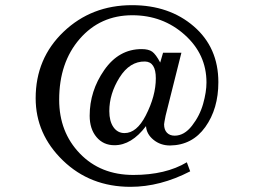

<svg xmlns="http://www.w3.org/2000/svg" viewBox="-20 -705 979 743"><path d="M703 -77 716 -42Q600 18 485 18Q329 18 223.5 -84Q118 -186 118 -325Q118 -479 226 -582Q334 -685 491 -685Q635 -685 730 -603Q825 -521 825 -387Q825 -284 774.5 -213.5Q724 -143 638 -142Q601 -142 574 -164Q547 -186 545 -217Q489 -143 423 -143Q380 -143 353.5 -174.5Q327 -206 327 -257Q327 -353 383.5 -434Q440 -515 528 -515Q555 -515 569 -505Q583 -495 600 -463L611 -501H682L621 -258Q615 -228 615 -224Q615 -203 626 -191.5Q637 -180 656 -180Q693 -180 723 -218.5Q753 -257 766 -303Q779 -349 779 -386Q779 -495 694.5 -570.5Q610 -646 492 -646Q368 -646 288.5 -554.5Q209 -463 209 -319Q209 -194 289 -111Q369 -28 496 -28Q621 -28 703 -77ZM583 -402Q583 -466 541 -467Q482 -468 442.5 -405Q403 -342 403 -275Q403 -236 419 -213Q435 -190 462 -190Q509 -190 544 -258Q583 -334 583 -402Z"/></svg>

Font: STIX MathJax Main
Style: Bold Italic
Weight: 700
Italic angle: -16.33°
Designer: MicroPress Inc., with final additions and corrections provided by Coen Hoffman, Elsevier (retired)
Version: Version 1.1.1